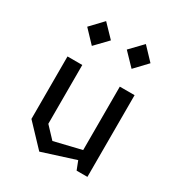

<svg xmlns="http://www.w3.org/2000/svg" viewBox="-187 -910 973 1046"><g transform="rotate(30 300.0 -387.0)"><path d="M182 -514V-144L248 -74L418 -115V-514H511V0H443L422 -54L215 12L89 -121V-514ZM101 -708 175 -786 250 -708 175 -630ZM350 -708 425 -786 499 -708 425 -630Z"/></g></svg>

Font: Moralerspace Krypton JPDOC
Style: Regular
Weight: 400
Version: v0.0.6; ttfautohint (v1.8.4.7-5d5b-dirty) -l 6 -r 45 -G 200 